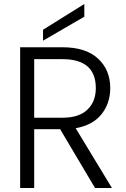

<svg xmlns="http://www.w3.org/2000/svg" viewBox="-20 -934 627 954"><path d="M456.1 -496.1Q456.1 -640.1 290 -640.1H149.9V-349.1H291Q372.6 -349.1 414.3 -389.2Q456.1 -429.2 456.1 -496.1ZM80.1 0V-699.2H290Q405.8 -699.2 466.8 -643.1Q527.8 -586.9 527.8 -496.1Q527.8 -420.9 484.4 -366.5Q440.9 -312 356 -296.9L536.1 0H452.1L278.8 -292H149.9V0ZM193.8 -731.9V-786.1L398.9 -914.1V-851.1Z"/></svg>

Font: PoppinsZ Light
Style: Regular
Weight: 300
Designer: Ninad Kale (Devanagari), Jonny Pinhorn (Latin)
Foundry: Indian Type Foundry
Version: Version 3.002;FEAKit 1.0